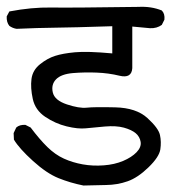

<svg xmlns="http://www.w3.org/2000/svg" viewBox="-22 -582 542 572"><path d="M226.6 -29.3Q187.5 -37.1 152.3 -51.3Q117.2 -65.4 76.2 -102.5Q35.2 -139.6 19.5 -166L18.6 -185.5L26.4 -202.1Q36.1 -210.9 53.7 -210L69.3 -202.1Q95.7 -167 119.1 -144Q142.6 -121.1 168.5 -109.4Q194.3 -97.7 224.6 -92.3Q254.9 -86.9 287.1 -89.4Q319.3 -91.8 344.7 -102.5Q370.1 -113.3 384.8 -128.4Q399.4 -143.6 397 -159.2Q394.5 -174.8 382.3 -185.1Q370.1 -195.3 347.2 -201.7Q324.2 -208 290.5 -205.1Q256.8 -202.1 233.4 -199.7Q210 -197.3 176.3 -205.6Q142.6 -213.9 112.8 -233.9Q83 -253.9 75.7 -287.1Q68.4 -320.3 71.8 -346.7Q75.2 -373 97.2 -390.6Q119.1 -408.2 142.1 -415.5Q165 -422.9 201.7 -426.3Q238.3 -429.7 312.5 -422.9V-503.9Q192.4 -500 141.6 -499.5Q90.8 -499 27.3 -496.1Q15.6 -498 5.9 -504.9Q-2.9 -515.6 -2 -533.2L5.9 -547.9Q72.3 -560.5 129.9 -559.6Q187.5 -558.6 390.6 -561.5Q428.7 -563.5 460 -550.8Q469.7 -541 467.8 -523.4L460 -507.8Q445.3 -497.1 424.8 -498L372.1 -502.9V-378.9Q370.1 -347.7 334 -356.4Q301.8 -364.3 266.1 -365.7Q230.5 -367.2 195.3 -364.3Q160.2 -361.3 145 -345.7Q129.9 -330.1 135.3 -306.6Q140.6 -283.2 177.2 -271Q213.9 -258.8 236.3 -261.2Q258.8 -263.7 321.3 -262.2Q383.8 -260.7 417 -230.5Q450.2 -200.2 454.6 -179.7Q459 -159.2 455.6 -136.7Q452.1 -114.3 420.4 -83.5Q388.7 -52.7 358.4 -42Q328.1 -31.2 293.5 -30.8Q258.8 -30.3 226.6 -29.3Z"/></svg>

Font: JasonHandwriting1
Style: Regular
Weight: 400
Version: Version 1.48.20